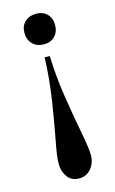

<svg xmlns="http://www.w3.org/2000/svg" viewBox="-114 -692 490 816"><g transform="rotate(-15 131.5 -284.0)"><path d="M120.1 -457Q117.2 -364.7 102.3 -268.8Q87.4 -172.9 74 -104.2Q60.5 -35.6 60.5 -3.9Q60.5 29.3 78.4 53.7Q96.2 78.1 129.4 78.1Q162.6 78.1 182.6 53.2Q202.6 28.3 202.6 -3.9Q202.6 -35.6 189.2 -104.2Q175.8 -172.9 160.6 -268.8Q145.5 -364.7 142.6 -457ZM198.7 -579.6Q198.7 -548.8 180.7 -530Q162.6 -511.2 132.8 -511.2Q102.1 -511.2 83 -530Q64 -548.8 64 -579.6Q64 -609.4 83 -627.4Q102.1 -645.5 132.8 -645.5Q162.6 -645.5 180.7 -627.4Q198.7 -609.4 198.7 -579.6Z"/></g></svg>

Font: VidalokaRegular
Style: Regular
Weight: 400
Designer: Cyreal (www.cyreal.org)
Foundry: Cyreal (www.cyreal.org)
Version: Version 1.000